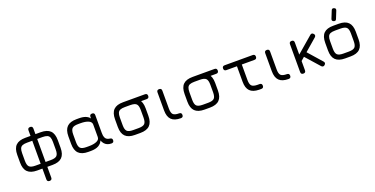

<svg xmlns="http://www.w3.org/2000/svg" viewBox="-25 -1632 5340 2734"><g transform="rotate(-20 2645.0 -265.0)"><path d="M80 -190V-305Q80 -403.5 126.8 -449.5Q173.5 -495.5 271 -495.5H350V-580Q350 -617 387.5 -617Q405 -617.5 414.8 -607.8Q424.5 -598 424.5 -580V-495.5H503.5Q601.5 -495.5 648 -449.5Q694.5 -403.5 694.5 -305V-190Q694.5 -93 648 -46.5Q601.5 0 503.5 0H424.5V163Q424.5 200 387 200Q350 200 350 163V0H271Q173.5 0 126.8 -46.5Q80 -93 80 -190ZM153.5 -190Q153.5 -123.5 178.5 -98.5Q203.5 -73.5 271 -73.5H350V-422H271Q226 -422 200.5 -411.5Q175 -401 164.2 -375.5Q153.5 -350 153.5 -305ZM424.5 -73.5H503.5Q571 -73.5 596 -98.5Q621 -123.5 621 -190V-305Q621 -350 610.5 -375.5Q600 -401 574.2 -411.5Q548.5 -422 503.5 -422H424.5Z M854.5 -191V-305Q854.5 -402.5 901.2 -449Q948 -495.5 1045.5 -495.5H1083.5Q1143.5 -495.5 1183 -479.8Q1222.5 -464 1244.5 -434.5V-459Q1244.5 -495.5 1281.5 -495.5Q1318 -495.5 1318 -459V-187Q1318 -143 1328.8 -119.2Q1339.5 -95.5 1357.5 -85.8Q1375.5 -76 1397.5 -73.5Q1415 -71.5 1424.8 -63.8Q1434.5 -56 1434.5 -37Q1434.5 0 1397.5 0Q1361.5 0 1335.2 -11.8Q1309 -23.5 1291.2 -44.8Q1273.5 -66 1263.5 -94.5Q1246.5 -50 1202.2 -25Q1158 0 1083.5 0H1045.5Q948 0 901.2 -46.8Q854.5 -93.5 854.5 -191ZM928 -191Q928 -123.5 953 -98.5Q978 -73.5 1045.5 -73.5H1083.5Q1153.5 -73.5 1199 -93Q1244.5 -112.5 1244.5 -153.5V-342.5Q1244.5 -383 1199 -402.5Q1153.5 -422 1083.5 -422H1045.5Q978 -422 953 -397.2Q928 -372.5 928 -305Z M1764 -422Q1727 -422 1727 -459Q1727 -495.5 1764 -495.5H2083.5Q2120 -495.5 2120 -459Q2120 -422 2083.5 -422ZM1752.5 0Q1655 0 1608.2 -46.5Q1561.5 -93 1561.5 -190V-305Q1561.5 -403.5 1608.2 -449.8Q1655 -496 1752.5 -495.5H1834.5Q1932 -495.5 1978.5 -449Q2025 -402.5 2025 -305V-191Q2025 -93.5 1978.5 -46.8Q1932 0 1834.5 0ZM1635 -190Q1635 -123.5 1660 -98.5Q1685 -73.5 1752.5 -73.5H1834.5Q1902 -73.5 1926.8 -98.5Q1951.5 -123.5 1951.5 -191V-305Q1951.5 -372.5 1926.8 -397.2Q1902 -422 1834.5 -422H1752.5Q1707.5 -422 1682 -411.5Q1656.5 -401 1645.8 -375.5Q1635 -350 1635 -305Z M2448.5 0Q2352 0 2306.5 -45.5Q2261 -91 2261 -187V-459Q2261 -495.5 2297.5 -495.5Q2334.5 -495.5 2334.5 -459V-187Q2334.5 -121 2358.8 -97.2Q2383 -73.5 2448.5 -73.5Q2466.5 -73.5 2476 -64.8Q2485.5 -56 2485.5 -37Q2485.5 0 2448.5 0Z M2818 -422Q2781 -422 2781 -459Q2781 -495.5 2818 -495.5H3137.5Q3174 -495.5 3174 -459Q3174 -422 3137.5 -422ZM2806.5 0Q2709 0 2662.2 -46.5Q2615.5 -93 2615.5 -190V-305Q2615.5 -403.5 2662.2 -449.8Q2709 -496 2806.5 -495.5H2888.5Q2986 -495.5 3032.5 -449Q3079 -402.5 3079 -305V-191Q3079 -93.5 3032.5 -46.8Q2986 0 2888.5 0ZM2689 -190Q2689 -123.5 2714 -98.5Q2739 -73.5 2806.5 -73.5H2888.5Q2956 -73.5 2980.8 -98.5Q3005.5 -123.5 3005.5 -191V-305Q3005.5 -372.5 2980.8 -397.2Q2956 -422 2888.5 -422H2806.5Q2761.5 -422 2736 -411.5Q2710.5 -401 2699.8 -375.5Q2689 -350 2689 -305Z M3666.5 0Q3657.5 0 3650.8 0Q3644 0 3634.5 0Q3540 -1.5 3495.8 -47Q3451.5 -92.5 3451.5 -187V-459H3525V-187Q3525 -122.5 3548.5 -98.5Q3572 -74.5 3634.5 -73.5Q3641.5 -73.5 3649.2 -73.5Q3657 -73.5 3666.5 -73.5Q3684.5 -73.5 3694 -64.8Q3703.5 -56 3703.5 -37Q3703.5 0 3666.5 0ZM3291.5 -422Q3254.5 -422 3254.5 -459Q3254.5 -495.5 3291.5 -495.5H3716Q3752.5 -495.5 3752.5 -459Q3752.5 -422 3716 -422Z M4081 0Q3984.5 0 3939 -45.5Q3893.5 -91 3893.5 -187V-459Q3893.5 -495.5 3930 -495.5Q3967 -495.5 3967 -459V-187Q3967 -121 3991.2 -97.2Q4015.5 -73.5 4081 -73.5Q4099 -73.5 4108.5 -64.8Q4118 -56 4118 -37Q4118 0 4081 0Z M4305.5 0Q4268.5 0 4268.5 -37V-459Q4268.5 -495.5 4305.5 -495.5Q4342 -495.5 4342 -459V-275L4585.5 -484Q4612 -508 4637.5 -480Q4649 -467.5 4647.8 -454Q4646.5 -440.5 4633.5 -429L4450.5 -271L4633.5 -63Q4657.5 -36 4630 -11.5Q4617.5 0.5 4603.8 -0.5Q4590 -1.5 4578.5 -14L4394 -222.5L4342 -177.5V-37Q4342 0 4305.5 0Z M4965 -554.5Q4935 -566.5 4947 -597L4992 -708.5Q5004 -739 5034.5 -726Q5064 -715 5052 -684L5007 -572Q4996.5 -542.5 4965 -554.5ZM4937.5 0Q4840 0 4793.2 -46.5Q4746.5 -93 4746.5 -190V-305Q4746.5 -403.5 4793.2 -449.8Q4840 -496 4937.5 -495.5H5019.5Q5117 -495.5 5163.5 -449Q5210 -402.5 5210 -305V-191Q5210 -93.5 5163.5 -46.8Q5117 0 5019.5 0ZM4820 -190Q4820 -123.5 4845 -98.5Q4870 -73.5 4937.5 -73.5H5019.5Q5087 -73.5 5111.8 -98.5Q5136.5 -123.5 5136.5 -191V-305Q5136.5 -372.5 5111.8 -397.2Q5087 -422 5019.5 -422H4937.5Q4892.5 -422 4867 -411.5Q4841.5 -401 4830.8 -375.5Q4820 -350 4820 -305Z"/></g></svg>

Font: Jura Light SemiBold
Style: Regular
Weight: 600
Version: Version 5.106